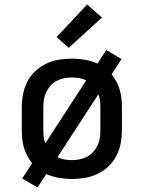

<svg xmlns="http://www.w3.org/2000/svg" viewBox="-20 -789 640 855"><path d="M147 46 79 6 123 -62Q111 -77 101.5 -95Q92 -113 86.5 -132Q81 -151 79 -170.5Q77 -190 77 -210V-310Q77 -340 82.5 -369Q88 -398 101.5 -424.5Q115 -451 136.5 -471.5Q158 -492 185 -505Q212 -518 241 -523Q270 -528 300 -528Q329 -528 358 -523Q387 -518 414 -506L453 -566L521 -526L477 -458Q489 -443 498.5 -425Q508 -407 513.5 -388Q519 -369 521 -349.5Q523 -330 523 -310V-210Q523 -180 517.5 -151Q512 -122 498.5 -95.5Q485 -69 463.5 -48.5Q442 -28 415 -15Q388 -2 359 3Q330 8 300 8Q271 8 242 3Q213 -2 186 -14ZM182 -151 364 -431Q350 -438 333.5 -441Q317 -444 300 -444Q282 -444 265 -440.5Q248 -437 232.5 -429Q217 -421 205 -407.5Q193 -394 185.5 -378Q178 -362 175.5 -345Q173 -328 173 -310V-210Q173 -195 174.5 -180Q176 -165 182 -151ZM300 -76Q318 -76 335 -79.5Q352 -83 367.5 -91Q383 -99 395 -112.5Q407 -126 414.5 -142Q422 -158 424.5 -175Q427 -192 427 -210V-310Q427 -325 425.5 -340Q424 -355 418 -369L236 -89Q250 -82 266.5 -79Q283 -76 300 -76ZM286 -576 232 -624 368 -769 434 -711Z"/></svg>

Font: Iosevka Medium Extended
Style: Regular
Weight: 500
Width: 7
Monospace: yes
Designer: Belleve Invis
Foundry: Belleve Invis
Version: Version 32.5.0; ttfautohint (v1.8.4)